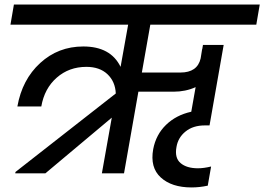

<svg xmlns="http://www.w3.org/2000/svg" viewBox="-20 -760 1159 842"><path d="M426.8 0 470.2 -244.1 179.2 0H46.9L47.9 -5.9L487.8 -350.1Q485.4 -402.3 451.2 -434.6Q417 -466.8 358.9 -466.8Q282.7 -466.8 228.8 -419.4Q174.8 -372.1 161.1 -293H56.2Q77.1 -411.1 156.2 -483.6Q235.4 -556.2 345.2 -556.2Q465.3 -556.2 508.8 -466.8L542 -651.9H25.9L41 -740.2H1119.1L1104 -651.9H639.2L602.1 -441.9H771Q845.7 -441.9 859.9 -503.9L866.2 -543L867.2 -545.9L870.1 -563H960.9L898.9 -210H877.9Q826.7 -210 793.7 -183.3Q760.7 -156.7 753.9 -115.2Q745.1 -67.4 772 -44.7Q798.8 -22 848.1 -22Q873.5 -22 905.8 -29.8L891.1 54.2Q855 62 819.8 62Q732.9 62 685.1 18.3Q637.2 -25.4 651.9 -106Q664.1 -169.9 708.3 -212.6Q752.4 -255.4 818.8 -270L837.9 -377.9Q793.9 -357.9 741.2 -357.9H586.9L523.9 0Z"/></svg>

Font: SVN-Poppins Medium
Style: Italic
Weight: 500
Italic angle: -10°
Designer: Ninad Kale (Devanagari), Jonny Pinhorn (Latin)
Foundry: Indian Type Foundry
Version: Version 3.002 2017